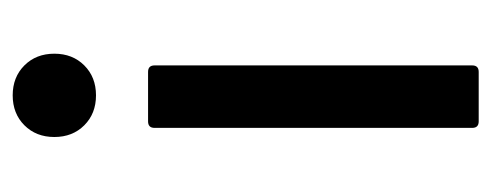

<svg xmlns="http://www.w3.org/2000/svg" viewBox="-250 -506 756 295"><g transform="rotate(-90 127.5 -359.0)"><path d="M64 -653Q64 -681 82 -699Q100 -717 128 -717Q156 -717 174 -699Q192 -681 192 -653Q192 -625 174 -607Q156 -589 128 -589Q100 -589 82 -607Q64 -625 64 -653ZM78 -11V-499Q78 -509 88 -509H164Q174 -509 174 -499V-11Q174 -1 164 -1H88Q78 -1 78 -11Z"/></g></svg>

Font: Amber EN Medium
Style: Regular
Weight: 500
Designer: Jeremy Tribby
Foundry: Tribby Type Co.
Version: Version 1.403 November 24, 2021